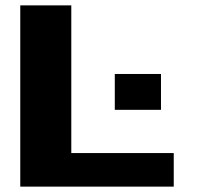

<svg xmlns="http://www.w3.org/2000/svg" viewBox="-20 -695 738 715"><path d="M55.5 0H627V-125H245.5V-675H55.5ZM407.5 -419.5V-286H579.5V-419.5Z"/></svg>

Font: Anybody Expanded
Style: Bold
Weight: 700
Width: 7
Designer: Tyler Finck
Foundry: Etcetera Type Company
Version: Version 1.113;gftools[0.9.25]